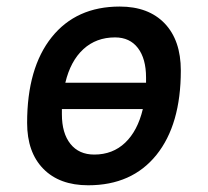

<svg xmlns="http://www.w3.org/2000/svg" viewBox="-20 -547 626 577"><path d="M245.1 9.8Q158.7 9.8 110.1 -39.8Q61.5 -89.4 61.5 -177.7Q61.5 -342.8 135.3 -435.1Q209 -527.3 339.8 -527.3Q426.3 -527.3 474.9 -476.6Q523.4 -425.8 523.4 -335Q523.4 -172.4 450 -81.3Q376.5 9.8 245.1 9.8ZM263.2 -82.5Q318.8 -82.5 356.2 -118.2Q393.6 -153.8 409.2 -219.2H166Q166 -211.4 166 -203.6Q166 -146.5 191.7 -114.5Q217.3 -82.5 263.2 -82.5ZM176.3 -298.3H418.9Q418.9 -306.2 418.9 -314Q418.9 -370.6 394.5 -402.6Q370.1 -434.6 325.7 -434.6Q269 -434.6 230.5 -399.2Q191.9 -363.8 176.3 -298.3Z"/></svg>

Font: CaskaydiaCove NFP
Style: Italic
Weight: 400
Italic angle: -10°
Designer: Aaron Bell
Foundry: Saja Typeworks
Version: Version 2111.001; VTT 6.35;Nerd Fonts 3.1.1